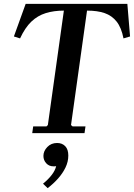

<svg xmlns="http://www.w3.org/2000/svg" viewBox="-20 -690 694 995"><path d="M640 -670 654 -501 620 -491Q609 -547 584.5 -578Q560 -609 522.5 -622Q485 -635 431 -635L348 -42L356 -35H423L418 0H147L152 -35H221L228 -42L311 -635Q259 -635 217 -622Q175 -609 142.5 -578Q110 -547 84 -491L52 -501L113 -670ZM276 51Q302 51 318 67.5Q334 84 334 116Q334 148 319.5 178Q305 208 281 235Q257 262 227 285L203 262Q231 239 248.5 216Q266 193 271 171Q267 172 264 172Q261 172 257 172Q234 172 219.5 156Q205 140 205 118Q205 93 225 72Q245 51 276 51Z"/></svg>

Font: Brygada 1918 SemiBold
Style: Italic
Weight: 600
Italic angle: -8°
Designer: Mateusz Machalski | Borys Kosmynka | Przemek Hoffer
Foundry: NIEPODLEGLA 2018
Version: Version 3.006